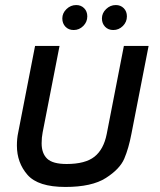

<svg xmlns="http://www.w3.org/2000/svg" viewBox="-20 -732 634 761"><path d="M47 0ZM501 -202 569 -550H471L403 -201Q391 -140 354.5 -111Q318 -82 244 -82Q189 -82 167 -103Q145 -124 145 -164Q145 -187 149 -207L216 -550H119L52 -206Q47 -183 47 -155Q47 -87 89 -39Q131 9 239 9Q344 9 399.5 -26.5Q455 -62 472.5 -103Q490 -144 501 -202ZM227 -659Q227 -680 243.5 -696Q260 -712 282 -712Q301 -712 313.5 -699.5Q326 -687 326 -667Q326 -645 310 -629Q294 -613 272 -613Q252 -613 239.5 -626Q227 -639 227 -659ZM384 -659Q384 -680 400.5 -696Q417 -712 439 -712Q458 -712 470.5 -699.5Q483 -687 483 -667Q483 -645 467 -629Q451 -613 429 -613Q409 -613 396.5 -626Q384 -639 384 -659Z"/></svg>

Font: Cambay Devanagari
Style: Bold Italic
Weight: 700
Designer: Pooja Saxena
Foundry: Pooja Saxena
Version: Version 1.005;PS 001.005;hotconv 1.0.70;makeotf.lib2.5.58329